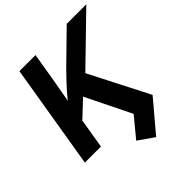

<svg xmlns="http://www.w3.org/2000/svg" viewBox="-249 -887 1259 1259"><g transform="rotate(-45 380.0 -258.0)"><path d="M156.2 -163.1 179.7 -304.7Q209 -343.8 236.6 -377.7Q264.2 -411.6 295.2 -445.3Q326.2 -479 365.2 -518.6L578.6 -727.5H760.3L394.5 -372.1L382.8 -376ZM19.5 0 140.1 -727.5H289.1L256.3 -528.3L223.1 -343.3L213.4 -270.5L168.5 0ZM468.3 212.4 359.4 136.2 471.7 0 310.1 -328.6 422.4 -439.9 647.5 0Z"/></g></svg>

Font: Inter 16pt
Style: Bold Italic
Weight: 700
Italic angle: -9.3988°
Version: Version 4.001;git-66647c0bb